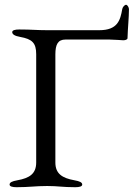

<svg xmlns="http://www.w3.org/2000/svg" viewBox="-20 -776 558 801"><path d="M490 -738C482 -692 471 -650 394 -650H178C132 -650 114 -653 60 -653C43 -653 31 -650 31 -642C31 -633 41 -626 64 -622C114 -613 131 -597 131 -550V-98C131 -51 103 -33 53 -24C30 -20 20 -15 20 -6C20 2 32 5 49 5C103 5 127 0 177 0C223 0 240 5 294 5C311 5 323 2 323 -6C323 -15 313 -20 290 -24C240 -33 211 -51 211 -98V-549C211 -591 222 -611 253 -611H437C453 -611 492 -608 494 -608C501 -608 512 -610 512 -617C513 -658 518 -703 518 -738C518 -744 512 -756 506 -756C499 -756 491 -745 490 -738Z"/></svg>

Font: EB Garamond 12
Style: Regular
Weight: 400
Version: Version 0.016+